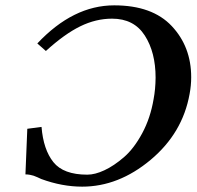

<svg xmlns="http://www.w3.org/2000/svg" viewBox="-20 -679 728 711"><path d="M402.8 -659.2Q543.9 -659.2 616 -582.5Q688 -505.9 688 -393.1Q688 -362.3 682.1 -331.1Q656.2 -186 537.6 -86.9Q418.9 12.2 284.2 12.2Q210 12.2 132.8 -16.1Q128.9 -18.1 118.9 -22.5Q108.9 -26.9 104.5 -28.3Q100.1 -29.8 91.6 -31.5Q83 -33.2 74.2 -33.2L81.1 -202.1L133.8 -209Q140.6 -125 177.7 -78.6Q214.8 -32.2 303.2 -32.2Q332 -32.2 366.9 -48.6Q401.9 -64.9 439 -96.9Q476.1 -128.9 506.6 -185.5Q537.1 -242.2 548.8 -312Q555.7 -348.1 556.2 -391.1Q556.2 -485.4 516.1 -547.6Q476.1 -609.9 395 -609.9Q335 -609.9 277.1 -581.5Q219.2 -553.2 149.9 -490.2L118.2 -518.1Q251 -659.2 402.8 -659.2Z"/></svg>

Font: Linux Libertine O
Style: Semibold Italic
Weight: 600
Italic angle: -11.5°
Designer: Philipp H. Poll
Foundry: Philipp H. Poll
Version: Version 5.1.2